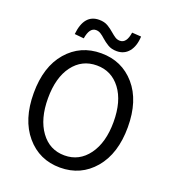

<svg xmlns="http://www.w3.org/2000/svg" viewBox="-166 -1063 1074 1200"><g transform="rotate(20 371.0 -463.0)"><path d="M371 13Q233 13 145.5 -90Q58 -193 58 -369Q58 -545 145.5 -646Q233 -747 371 -747Q509 -747 596.5 -646Q684 -545 684 -369Q684 -193 596.5 -90Q509 13 371 13ZM371 -68Q469 -68 529 -150Q589 -232 589 -369Q589 -507 529 -586.5Q469 -666 371 -666Q272 -666 212.5 -586.5Q153 -507 153 -369Q153 -232 212.5 -150Q272 -68 371 -68ZM455 -792Q420 -792 395.5 -807Q371 -822 352 -839Q337 -853 322 -862.5Q307 -872 290 -872Q247 -872 235 -797L173 -803Q187 -939 287 -939Q322 -939 346 -924.5Q370 -910 389 -893Q405 -879 419.5 -869.5Q434 -860 452 -860Q496 -860 507 -934L568 -930Q565 -865 535 -828.5Q505 -792 455 -792Z"/></g></svg>

Font: Source Han Sans & Saira Hybrid
Style: Regular
Weight: 400
Designer: Ryoko NISHIZUKA 西塚涼子 (kana & ideographs); Paul D. Hunt (Latin, Greek & Cyrillic); Wenlong ZHANG 张文龙 (bopomofo); Sandoll 
Foundry: Adobe Systems Incorporated
Version: Version 1.00;August 2, 2021;FontCreator 13.0.0.2675 64-bit